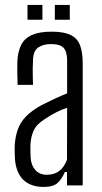

<svg xmlns="http://www.w3.org/2000/svg" viewBox="-20 -732 402 758"><path d="M152.5 6Q101 6 72 -22.2Q43 -50.5 39 -105Q38.5 -118.5 38 -130.5Q37.5 -142.5 38 -156.5Q40 -191 49.8 -219.5Q59.5 -248 82.2 -271.8Q105 -295.5 145 -317.5Q167.5 -329 194.5 -341.5Q221.5 -354 245 -363.5V-493Q245 -527.5 231.2 -542.8Q217.5 -558 181 -558Q150.5 -558 131.2 -544.8Q112 -531.5 110.5 -498Q109.5 -481 109.2 -461.8Q109 -442.5 109.5 -425.2Q110 -408 110.5 -397H49.5Q48.5 -422 48.2 -445.2Q48 -468.5 48.5 -489.5Q50.5 -529.5 64 -555.5Q77.5 -581.5 106.8 -594.2Q136 -607 184 -607Q231.5 -607 258.2 -594.2Q285 -581.5 295.8 -553.8Q306.5 -526 306.5 -481.5V0H244.5V-53H236Q225 -26.5 207.8 -10.2Q190.5 6 152.5 6ZM164.5 -42Q194.5 -42 214.2 -57.2Q234 -72.5 244.5 -102L245 -306.5Q225 -300 204 -289.8Q183 -279.5 155.5 -261Q122.5 -240 111.8 -214.2Q101 -188.5 100 -156.5Q100 -142.5 100.2 -130.8Q100.5 -119 101 -108.5Q103.5 -78 120.2 -60Q137 -42 164.5 -42ZM196.5 -654V-712.5H255.5V-654ZM88.5 -654V-712.5H147.5V-654Z"/></svg>

Font: Big Shoulders Text Thin Light
Style: Regular
Weight: 300
Version: Version 2.002